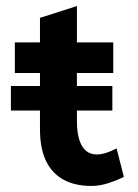

<svg xmlns="http://www.w3.org/2000/svg" viewBox="-20 -594 455 634"><path d="M281 20Q228 20 190 -0.5Q152 -21 132 -62.5Q112 -104 112 -167V-353H29V-454H112V-535L234 -574V-454H354V-353H234V-195Q234 -141 250.5 -112.5Q267 -84 300 -84Q327 -84 365 -104L389 -10Q365 2 337 11Q309 20 281 20ZM16 -310H351V-229H16Z"/></svg>

Font: Podkova ExtraBold
Style: Regular
Weight: 800
Designer: Ilya Yudin
Foundry: Cyreal (www.cyreal.org)
Version: Version 2.103